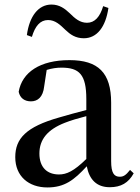

<svg xmlns="http://www.w3.org/2000/svg" viewBox="-20 -807 613 843"><path d="M98 -653 120 -645C134 -692 156 -719 191 -719C223 -719 244 -698 267 -676C288 -656 311 -639 348 -639C406 -639 444 -689 456 -772L433 -780C419 -733 396 -707 362 -707C331 -707 309 -726 286 -749C265 -769 241 -787 206 -787C148 -787 109 -735 98 -653ZM462 15C511 15 544 -4 567 -46L551 -61C533 -38 522 -31 506 -31C481 -31 468 -47 468 -100V-356C468 -488 411 -543 285 -543C156 -543 77 -490 62 -404C68 -376 88 -362 116 -362C145 -362 169 -380 174 -428L185 -500C208 -507 229 -510 250 -510C328 -510 359 -480 359 -372V-324C318 -313 275 -302 239 -291C95 -250 47 -199 47 -117C47 -33 106 16 188 16C263 16 305 -16 361 -77C372 -19 404 15 462 15ZM359 -109C304 -55 272 -41 239 -41C188 -41 153 -71 153 -133C153 -194 188 -238 265 -268C290 -278 324 -288 359 -297Z"/></svg>

Font: GenKiMin2 TW SB
Style: Regular
Weight: 600
Version: Version 2.100;PS 2.1;hotconv 16.6.51;makeotf.lib2.5.65220 DE